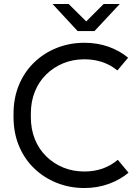

<svg xmlns="http://www.w3.org/2000/svg" viewBox="-20 -930 689 965"><path d="M404 15Q330 15 265 -11Q200 -37 151 -84.5Q102 -132 75 -197.5Q48 -263 48 -342V-358Q48 -437 75 -502.5Q102 -568 151 -615.5Q200 -663 265 -689Q330 -715 404 -715Q469 -715 524.5 -695.5Q580 -676 624 -640L570 -576Q501 -632 404 -632Q347 -632 298 -612Q249 -592 212 -555.5Q175 -519 155 -469Q135 -419 135 -358V-342Q135 -281 155 -231Q175 -181 212 -144.5Q249 -108 298 -88Q347 -68 404 -68Q503 -68 572 -127L626 -62Q583 -26 526 -5.5Q469 15 404 15ZM370 -774 244 -910H325L437 -799H390L501 -910H582L455 -774Z"/></svg>

Font: SUSE
Style: Regular
Weight: 400
Designer: Rene Bieder
Foundry: SUSE
Version: Version 1.000